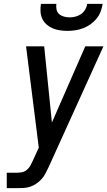

<svg xmlns="http://www.w3.org/2000/svg" viewBox="-20 -975 556 995"><path d="M15 0V-80H70Q83 -80 96 -83Q109 -86 120 -95.5Q131 -105 137.5 -117Q144 -129 150 -142L181 -210L115 -735H209L249 -340L422 -735H516L232 -109Q224 -93 216 -77Q208 -61 196 -47.5Q184 -34 168.5 -23.5Q153 -13 136.5 -7.5Q120 -2 103 -1Q86 0 70 0ZM329 -815Q309 -815 289.5 -818Q270 -821 252.5 -828.5Q235 -836 221 -848.5Q207 -861 199 -878Q191 -895 190 -915Q189 -935 192 -955H272Q270 -940 273 -925.5Q276 -911 286.5 -902Q297 -893 311.5 -889Q326 -885 341 -885Q356 -885 371.5 -889Q387 -893 400 -902Q413 -911 421.5 -925.5Q430 -940 432 -955H512Q509 -935 501.5 -915Q494 -895 480 -878Q466 -861 448 -848.5Q430 -836 410 -828.5Q390 -821 369.5 -818Q349 -815 329 -815Z"/></svg>

Font: Iosevka SS04 Medium Oblique
Style: Regular
Weight: 500
Italic angle: -9°
Monospace: yes
Designer: Belleve Invis
Foundry: Belleve Invis
Version: Version 19.0.0; ttfautohint (v1.8.4)